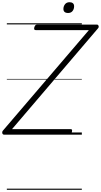

<svg xmlns="http://www.w3.org/2000/svg" viewBox="-62 -1221 915 1741"><path d="M-26 0Q-33 0 -37.5 -5.5Q-42 -11 -42 -20Q-42 -29 -36 -36L744 -948H262Q252 -948 249 -954Q246 -960 249 -973Q253 -986 259 -992Q265 -998 274 -998H817Q828 -998 832 -985.5Q836 -973 825 -962L47 -50H578Q589 -50 591 -44Q593 -38 590 -25Q587 -12 581 -6Q575 0 565 0ZM554 -1103Q536 -1103 524.5 -1112Q513 -1121 513 -1140Q513 -1164 527.5 -1182.5Q542 -1201 569 -1201Q587 -1201 598.5 -1192Q610 -1183 610 -1164Q610 -1139 596 -1121Q582 -1103 554 -1103ZM0 490H680V500H0ZM0 -20H680V0H0ZM0 -505H680V-500H0ZM0 -1010H680V-1000H0Z"/></svg>

Font: Playwrite AU QLD Guides
Style: Regular
Weight: 400
Designer: Veronika Burian, José Scaglione
Foundry: TypeTogether
Version: Version 1.003